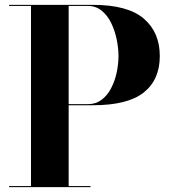

<svg xmlns="http://www.w3.org/2000/svg" viewBox="-20 -770 716 790"><path d="M17.5 -4.5H107.5V-745.5H17.5V-750H362.5Q505.5 -750 571.5 -693.5Q637.5 -637 637.5 -539.5Q637.5 -442 571.5 -389.5Q505.5 -337 362.5 -337H262.5V-4.5H352.5V0H17.5ZM342.5 -745.5H262.5V-341.5H342.5Q374.5 -341.5 398.2 -359.5Q422 -377.5 437.2 -407Q452.5 -436.5 460 -471.2Q467.5 -506 467.5 -539.5Q467.5 -572.5 460 -608.5Q452.5 -644.5 437.2 -675.8Q422 -707 398.2 -726.2Q374.5 -745.5 342.5 -745.5Z"/></svg>

Font: Bodoni* 36pt
Style: Bold
Weight: 700
Version: Version 2.3